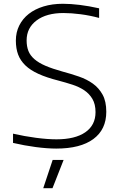

<svg xmlns="http://www.w3.org/2000/svg" viewBox="-20 -777 628 1017"><path d="M259 70H317L258 220H209ZM278 10Q230 10 169.5 2Q109 -6 49 -20V-69Q110 -55 171 -47Q232 -39 279 -39Q378 -39 432 -76.5Q486 -114 486 -183Q486 -225 469.5 -253Q453 -281 426 -299Q399 -317 363.5 -328.5Q328 -340 290 -350Q227 -366 184 -385.5Q141 -405 114.5 -430.5Q88 -456 76 -488Q64 -520 64 -562Q64 -606 82 -642Q100 -678 132.5 -703.5Q165 -729 211 -743Q257 -757 313 -757Q354 -757 402.5 -751Q451 -745 505 -733V-682Q457 -695 407.5 -701.5Q358 -708 316 -708Q226 -708 173.5 -668.5Q121 -629 121 -563Q121 -531 130.5 -507Q140 -483 162.5 -463.5Q185 -444 221 -428.5Q257 -413 311 -398Q356 -386 398 -371.5Q440 -357 472 -334Q504 -311 523.5 -275.5Q543 -240 543 -185Q543 -91 474.5 -40.5Q406 10 278 10Z"/></svg>

Font: Encode Sans Wide
Style: ExtraLight
Weight: 200
Designer: Pablo Impallari, Andres Torresi
Foundry: Pablo Impallari, Andres Torresi
Version: Version 1.000; ttfautohint (v1.00) -l 8 -r 50 -G 200 -x 14 -